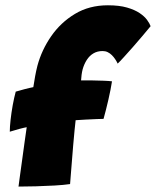

<svg xmlns="http://www.w3.org/2000/svg" viewBox="-20 -699 590 726"><path d="M50 6.5Q50.5 3 54 -23.8Q57.5 -50.5 62.8 -87.5Q68 -124.5 72.8 -160.5Q77.5 -196.5 81 -218Q72 -216.5 53 -211.5Q34 -206.5 17 -201Q17 -218.5 20 -245.8Q23 -273 28.2 -301.8Q33.5 -330.5 39.5 -352.5Q45 -354 53.8 -356.5Q62.5 -359 72.8 -361.8Q83 -364.5 92 -366.5Q101 -368.5 106 -369.5Q109 -390 112.8 -410.5Q116.5 -431 121.5 -450.5Q137.5 -510 173.5 -562Q209.5 -614 263.5 -646.5Q317.5 -679 388 -679Q431 -679 460.2 -670.5Q489.5 -662 508 -649.5Q526.5 -637 536.2 -623.5Q546 -610 549.5 -600Q536 -583.5 518.2 -562.5Q500.5 -541.5 482 -520.5Q463.5 -499.5 448.2 -482.8Q433 -466 425 -458.5Q421 -467 415.5 -475.2Q410 -483.5 403 -490.5Q396 -497.5 387.2 -501.8Q378.5 -506 368 -506Q348 -506 333 -497Q318 -488 308 -472.2Q298 -456.5 292.5 -437Q290 -427.5 288.5 -416Q287 -404.5 286.5 -395Q302 -395.5 325.8 -395Q349.5 -394.5 371.2 -393.8Q393 -393 403.5 -391.5Q399 -362 389.8 -321.8Q380.5 -281.5 371.5 -249.5Q367 -249.5 347 -248.8Q327 -248 304 -246.8Q281 -245.5 266 -244.5Q264.5 -232.5 262 -207Q259.5 -181.5 256.8 -150.2Q254 -119 251.8 -88.5Q249.5 -58 247.5 -34.8Q245.5 -11.5 245 -3Q221.5 0.5 186.8 2.5Q152 4.5 115.5 5.5Q79 6.5 50 6.5Z"/></svg>

Font: Grandstander Thin ExtraBold
Style: Italic
Weight: 800
Italic angle: -15°
Version: Version 1.200